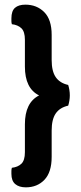

<svg xmlns="http://www.w3.org/2000/svg" viewBox="-20 -680 350 825"><path d="M148 -270Q87 -300 87 -394V-509Q87 -544 72 -558.5Q57 -573 31 -576Q29 -583 29 -589Q29 -595 29 -601Q29 -633 44.5 -646.5Q60 -660 89 -660Q138 -660 170 -628Q202 -596 202 -530V-422Q202 -374 219.5 -348.5Q237 -323 273 -315Q276 -306 278 -294Q280 -282 280 -270Q280 -259 278 -247Q276 -235 273 -226Q237 -218 219.5 -192.5Q202 -167 202 -119V-6Q202 60 171 92.5Q140 125 91 125Q62 125 45.5 111Q29 97 29 67Q29 61 29 54.5Q29 48 31 41Q57 38 72 23.5Q87 9 87 -26V-146Q87 -239 148 -270Z"/></svg>

Font: Baloo Tammudu 2 SemiBold
Style: Regular
Weight: 600
Designer: Maithili Shingre, Omkar Shende and Ek Type
Foundry: Ek Type
Version: Version 1.640;hotconv 1.0.111;makeotfexe 2.5.65597; ttfautoh